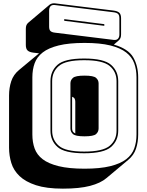

<svg xmlns="http://www.w3.org/2000/svg" viewBox="-20 -991 877 1145"><path d="M355 134Q257 134 194.5 113.5Q132 93 96.5 59Q61 25 47.5 -19Q34 -63 34 -110V-421Q34 -467 47 -506.5Q60 -546 94 -574L213 -673L179 -677Q155 -680 144.5 -690Q134 -700 134 -723V-819Q134 -832 137.5 -840.5Q141 -849 148 -855L277 -964Q283 -968 290.5 -970Q298 -972 308 -971L657 -928Q681 -925 691.5 -915Q702 -905 702 -882V-786Q702 -773 698.5 -764.5Q695 -756 688 -750L659 -725Q745 -700 774.5 -649Q804 -598 804 -530V-189Q804 -143 791 -104Q778 -65 744 -37L615 71Q580 101 517 117.5Q454 134 355 134ZM658 -753Q675 -751 683.5 -760Q692 -769 692 -786V-882Q692 -901 683.5 -908.5Q675 -916 656 -918L307 -961Q290 -963 281.5 -954Q273 -945 273 -928V-832Q273 -813 281.5 -805.5Q290 -798 309 -796ZM363 -867V-877L602 -847V-837ZM794 -189V-530Q794 -576 780.5 -613.5Q767 -651 732.5 -678Q698 -705 637.5 -720Q577 -735 484 -735Q391 -735 330 -720Q269 -705 234.5 -678Q200 -651 186.5 -613.5Q173 -576 173 -530V-189Q173 -143 186.5 -105.5Q200 -68 234.5 -41.5Q269 -15 330 0Q391 15 484 15Q577 15 637.5 0Q698 -15 732.5 -41.5Q767 -68 780.5 -105.5Q794 -143 794 -189ZM685 -212Q685 -152 642 -114.5Q599 -77 482 -77Q365 -77 323 -114.5Q281 -152 281 -212V-507Q281 -567 323 -604.5Q365 -642 482 -642Q599 -642 642 -604.5Q685 -567 685 -507ZM291 -212Q291 -156 331 -121.5Q371 -87 482 -87Q593 -87 634 -121.5Q675 -156 675 -212V-507Q675 -563 634 -597.5Q593 -632 482 -632Q371 -632 331 -597.5Q291 -563 291 -507ZM400 -225V-494Q400 -513 415 -526.5Q430 -540 484 -540Q538 -540 553 -526.5Q568 -513 568 -494V-225Q568 -205 553 -191.5Q538 -178 484 -178Q430 -178 415 -191.5Q400 -205 400 -225ZM410 -225Q410 -215 414 -207.5Q418 -200 429 -195V-385Q429 -395 425 -402.5Q421 -410 410 -414Z"/></svg>

Font: Bungee Shade
Style: Regular
Weight: 400
Designer: David Jonathan Ross
Foundry: David Jonathan Ross
Version: Version 1.001;PS 1.0;hotconv 1.0.72;makeotf.lib2.5.5900